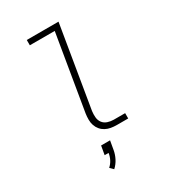

<svg xmlns="http://www.w3.org/2000/svg" viewBox="-228 -848 1056 1189"><g transform="rotate(-30 300.0 -253.0)"><path d="M380 0Q359 0 338.5 -3.5Q318 -7 300.5 -16.5Q283 -26 270.5 -41Q258 -56 251.5 -75Q245 -94 245 -115.5Q245 -137 248 -158L338 -697H160V-735H387L290 -152Q287 -129 289 -107Q291 -85 303.5 -68.5Q316 -52 337 -45Q358 -38 380 -38H461V0ZM229 229 206 206Q224 190 235 168.5Q246 147 249 124H221L232 61H296L285 124Q280 153 266 180.5Q252 208 229 229Z"/></g></svg>

Font: Iosevka SS04 XLt Ex
Style: Italic
Weight: 200
Width: 7
Italic angle: -9°
Monospace: yes
Designer: Belleve Invis
Foundry: Belleve Invis
Version: Version 19.0.0; ttfautohint (v1.8.4)